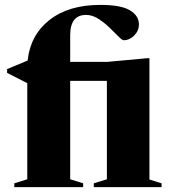

<svg xmlns="http://www.w3.org/2000/svg" viewBox="-20 -765 700 785"><path d="M267 -32 320 -15.5V0H38.5V-15.5L91.5 -32V-425L9 -467V-482.5L93 -517.5Q104 -621.5 182.2 -683.2Q260.5 -745 390.5 -745Q474.5 -745 511.2 -722.8Q548 -700.5 548 -665.5Q548 -639 528.8 -619.8Q509.5 -600.5 485.5 -600.5Q479.5 -600.5 464.2 -616Q449 -631.5 427.8 -652Q406.5 -672.5 382 -688.2Q357.5 -704 332 -704Q267 -704 267 -621V-512H418.5L581.5 -527H591V-31L640.5 -15.5V0H363.5V-15.5L417 -32V-434.5H267Z"/></svg>

Font: Newsreader Display
Style: Bold
Weight: 700
Designer: Hugues Gentile
Foundry: Production Type
Version: Version 1.001